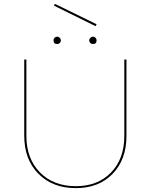

<svg xmlns="http://www.w3.org/2000/svg" viewBox="-20 -965 777 990"><path d="M473 -830 258 -936 263 -945 478 -840ZM275 -738Q256 -738 256 -757Q256 -765 261.5 -770.5Q267 -776 275 -776Q282 -776 288 -770Q294 -764 294 -757Q294 -749 288.5 -743.5Q283 -738 275 -738ZM459 -738Q451 -738 445.5 -743.5Q440 -749 440 -757Q440 -764 446 -770Q452 -776 459 -776Q467 -776 472.5 -770.5Q478 -765 478 -757Q478 -738 459 -738ZM371 5Q251 5 178 -69Q105 -143 105 -265V-658H116V-265Q116 -147 186 -76Q256 -5 371 -5Q484 -5 552.5 -75.5Q621 -146 621 -264V-658H632V-264Q632 -142 560.5 -68.5Q489 5 371 5Z"/></svg>

Font: EauTest Hairline
Style: Regular
Weight: 250
Designer: Christian Thalmann (Catharsis Fonts)
Version: Version 0.001;PS 000.001;hotconv 1.0.88;makeotf.lib2.5.64775